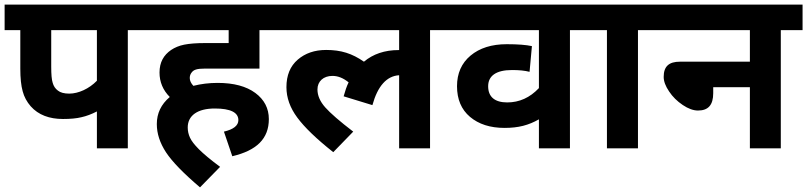

<svg xmlns="http://www.w3.org/2000/svg" viewBox="-20 -642 3494 831"><path d="M399.4 0H533.2V-511.7H627.4V-622.1H0V-511.7H67.9V-344.7C67.9 -304.2 71.3 -271.5 78.1 -247.1C84.5 -222.7 96.2 -201.2 112.8 -182.1C146 -144.5 193.8 -127 252.4 -127C284.7 -127 311.5 -129.4 333 -134.8C354.5 -139.6 376.5 -147.9 399.4 -159.7ZM399.4 -511.7V-292.5C365.7 -257.8 319.3 -236.8 279.8 -236.8C257.8 -236.8 241.2 -241.2 230.5 -250C219.2 -258.3 211.9 -269.5 208 -283.7C203.6 -297.4 201.7 -320.3 201.7 -353V-511.7Z M909.7 -172.4C977.5 -172.4 1011.7 -155.3 1011.7 -122.1C1011.7 -98.6 990.7 -82 949.2 -72.3L985.4 34.2C1091.3 9.3 1143.6 -42 1143.6 -126.5C1143.6 -172.9 1124 -210.9 1085 -239.7C1045.9 -268.6 991.7 -283.2 921.9 -283.2C884.8 -283.2 849.6 -278.8 816.9 -270.5C806.6 -281.7 801.3 -293 801.3 -304.2C801.3 -313 803.7 -320.8 808.6 -327.1C817.9 -340.3 831.5 -345.2 869.1 -345.2H1103V-511.7H1197.3V-622.1H613.3V-511.7H969.7V-455.6H867.7C829.1 -455.6 799.3 -453.1 777.3 -448.7C755.4 -444.3 736.8 -436.5 720.7 -425.8C688.5 -403.8 670.4 -372.6 670.4 -328.1C670.4 -287.6 685.1 -252 714.8 -222.2C677.2 -190.4 658.7 -151.4 658.7 -105C658.7 -64 671.9 -23.4 698.7 17.6C725.6 58.1 774.4 108.4 845.7 168.9L932.6 80.1C891.1 49.3 860.8 23.9 841.3 4.4C821.3 -15.6 808.6 -32.2 802.2 -46.4C795.9 -60.1 792.5 -74.7 792.5 -90.3C792.5 -142.6 835.9 -172.4 909.7 -172.4Z M1707.5 0H1841.3V-511.7H1935.5V-622.1H1183.1V-511.7H1707.5V-425.3H1705.1C1645 -425.3 1594.7 -408.2 1555.2 -375C1503.9 -410.6 1456.1 -425.8 1391.6 -425.8C1341.8 -425.8 1300.8 -411.6 1268.6 -383.8C1235.8 -355.5 1219.7 -315.9 1219.7 -264.6C1219.7 -219.2 1235.4 -175.3 1266.6 -133.3C1297.9 -90.8 1349.6 -41 1422.4 16.6L1508.8 -72.3C1450.7 -116.7 1410.2 -151.9 1387.7 -177.2C1365.2 -202.6 1354 -228.5 1354 -254.9C1354 -290 1379.9 -313.5 1418.9 -313.5C1442.9 -313.5 1465.8 -304.2 1488.8 -285.6C1480.5 -268.6 1473.6 -248 1467.3 -225.1L1591.8 -187C1614.7 -269.5 1653.3 -313 1707.5 -316.4Z M2312.5 0H2446.8V-511.7H2541V-622.1H1921.4V-511.7H2312.5V-260.7C2273.4 -219.2 2227.5 -198.7 2175.3 -198.7C2122.1 -198.7 2092.8 -222.2 2092.8 -268.6C2092.8 -313 2126 -338.9 2196.3 -338.9C2227.1 -338.9 2252 -336.4 2272 -331.1L2282.2 -442.4C2257.3 -447.8 2221.2 -450.7 2173.3 -450.7C2107.9 -450.7 2055.7 -434.1 2016.6 -401.4C1977.5 -368.7 1958 -324.2 1958 -269C1958 -212.4 1976.6 -168 2014.2 -136.2C2051.8 -104.5 2101.6 -88.4 2163.6 -88.4C2224.6 -88.4 2267.6 -100.1 2312.5 -125.5Z M2835.4 -622.1H2526.9V-511.7H2606.9V0H2741.2V-511.7H2835.4Z M3225.6 0H3359.4V-511.7H3453.6V-622.1H2821.3V-511.7H3225.6V-375H2922.9C2876 -375 2852.5 -355.5 2852.5 -309.1C2852.5 -290 2860.4 -269 2876 -246.1C2891.1 -223.1 2911.1 -203.6 2935.1 -187.5C2959 -171.4 2981 -163.6 3001 -163.6C3045.4 -163.6 3066.9 -187.5 3066.9 -238.8V-264.6H3225.6Z"/></svg>

Font: Noto Reveo Sans
Style: Bold
Weight: 700
Designer: Monotype Design team
Foundry: Monotype Imaging Inc.
Version: Version 1.04